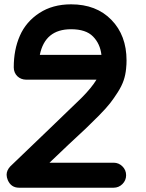

<svg xmlns="http://www.w3.org/2000/svg" viewBox="-20 -814 677 892"><path d="M16.1 22.5C26.4 46.4 43.9 58.1 68.8 58.1H507.8C523.9 58.1 537.6 52.2 548.8 41C560.1 29.8 565.9 16.1 565.9 0C565.9 -16.1 560.1 -29.8 548.8 -41C537.6 -52.2 523.9 -58.1 507.8 -58.1H210L298.8 -142.6L378.4 -216.8L439.9 -277.3C463.9 -301.8 481.4 -321.3 492.2 -335.4C503.4 -349.6 515.1 -366.7 527.3 -385.7C552.2 -424.8 562 -456.5 565.9 -495.1V-496.1C567.4 -508.8 567.9 -521 567.9 -533.2C567.9 -610.8 544.4 -673.8 497.6 -721.7C450.7 -770 388.2 -793.9 310.1 -793.9C252.9 -793.9 203.6 -780.3 162.6 -753.4C121.6 -726.6 91.3 -691.4 72.3 -647.9C53.2 -604.5 43.9 -555.7 43.9 -501C43.9 -467.8 68.8 -443.8 102.1 -443.8H428.2C413.1 -418.9 390.1 -390.6 358.4 -358.9L210 -215.8L27.8 -41C16.6 -28.8 10.7 -16.1 10.7 -2C10.7 5.9 12.7 14.2 16.1 22.5ZM165 -559.1C181.2 -638.7 229.5 -678.2 310.1 -678.2C356 -678.2 390.1 -667 412.1 -644.5C434.1 -622.1 447.3 -593.8 451.2 -559.1Z"/></svg>

Font: Nemoy
Style: Bold
Weight: 700
Designer: BSozoo
Foundry: BSozoo
Version: Version 001.000